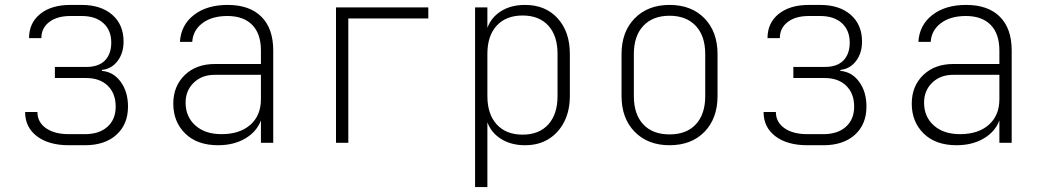

<svg xmlns="http://www.w3.org/2000/svg" viewBox="-20 -580 4240 780"><path d="M260 10Q178 10 130 -26.5Q82 -63 82 -125H132Q132 -84 166.5 -59.5Q201 -35 260 -35H325Q383 -35 416.5 -65Q450 -95 450 -147Q450 -200 418 -231.5Q386 -263 330 -263H203V-308H330Q381 -308 406.5 -334.5Q432 -361 432 -407Q432 -457 400 -486Q368 -515 312 -515H266Q212 -515 180 -490.5Q148 -466 148 -425H98Q98 -487 143.5 -523.5Q189 -560 266 -560H312Q390 -560 436 -520Q482 -480 482 -411Q482 -364 457.5 -332Q433 -300 394 -296V-292Q441 -288 470.5 -247.5Q500 -207 500 -147Q500 -75 453 -32.5Q406 10 325 10Z M866 10Q781 10 732.5 -37.5Q684 -85 684 -159Q684 -230 730.5 -275Q777 -320 853 -320H1040V-375Q1040 -443 1004.5 -479Q969 -515 904 -515Q841 -515 802.5 -486Q764 -457 761 -410H711Q715 -478 767.5 -519Q820 -560 905 -560Q994 -560 1042 -512Q1090 -464 1090 -375V0H1040V-91Q1023 -45 976.5 -17.5Q930 10 866 10ZM880 -35Q954 -35 997 -73Q1040 -111 1040 -177V-276H852Q800 -276 767 -244Q734 -212 734 -163Q734 -106 773.5 -70.5Q813 -35 880 -35Z M1345 0V-550H1720V-505H1395V0Z M1910 180V-550H1960V-467Q1976 -510 2016 -535Q2056 -560 2113 -560Q2196 -560 2245.5 -505.5Q2295 -451 2295 -361V-190Q2295 -130 2272 -85Q2249 -40 2208.5 -15Q2168 10 2113 10Q2057 10 2016.5 -15Q1976 -40 1960 -83V180ZM2103 -33Q2170 -33 2207.5 -74.5Q2245 -116 2245 -190V-361Q2245 -435 2207.5 -476Q2170 -517 2103 -517Q2036 -517 1998 -476Q1960 -435 1960 -361V-190Q1960 -116 1998 -74.5Q2036 -33 2103 -33Z M2700 10Q2612 10 2558.5 -44.5Q2505 -99 2505 -190V-360Q2505 -451 2558.5 -505.5Q2612 -560 2700 -560Q2789 -560 2842 -505.5Q2895 -451 2895 -360V-190Q2895 -99 2842 -44.5Q2789 10 2700 10ZM2700 -34Q2769 -34 2807 -75Q2845 -116 2845 -190V-360Q2845 -434 2806.5 -475Q2768 -516 2700 -516Q2632 -516 2593.5 -475Q2555 -434 2555 -360V-190Q2555 -116 2593 -75Q2631 -34 2700 -34Z M3260 10Q3178 10 3130 -26.5Q3082 -63 3082 -125H3132Q3132 -84 3166.5 -59.5Q3201 -35 3260 -35H3325Q3383 -35 3416.5 -65Q3450 -95 3450 -147Q3450 -200 3418 -231.5Q3386 -263 3330 -263H3203V-308H3330Q3381 -308 3406.5 -334.5Q3432 -361 3432 -407Q3432 -457 3400 -486Q3368 -515 3312 -515H3266Q3212 -515 3180 -490.5Q3148 -466 3148 -425H3098Q3098 -487 3143.5 -523.5Q3189 -560 3266 -560H3312Q3390 -560 3436 -520Q3482 -480 3482 -411Q3482 -364 3457.5 -332Q3433 -300 3394 -296V-292Q3441 -288 3470.5 -247.5Q3500 -207 3500 -147Q3500 -75 3453 -32.5Q3406 10 3325 10Z M3866 10Q3781 10 3732.5 -37.5Q3684 -85 3684 -159Q3684 -230 3730.5 -275Q3777 -320 3853 -320H4040V-375Q4040 -443 4004.5 -479Q3969 -515 3904 -515Q3841 -515 3802.5 -486Q3764 -457 3761 -410H3711Q3715 -478 3767.5 -519Q3820 -560 3905 -560Q3994 -560 4042 -512Q4090 -464 4090 -375V0H4040V-91Q4023 -45 3976.5 -17.5Q3930 10 3866 10ZM3880 -35Q3954 -35 3997 -73Q4040 -111 4040 -177V-276H3852Q3800 -276 3767 -244Q3734 -212 3734 -163Q3734 -106 3773.5 -70.5Q3813 -35 3880 -35Z"/></svg>

Font: JetBrains Mono NL Thin
Style: Regular
Weight: 100
Monospace: yes
Designer: Philipp Nurullin, Konstantin Bulenkov
Foundry: JetBrains
Version: Version 2.305; ttfautohint (v1.8.4.7-5d5b)